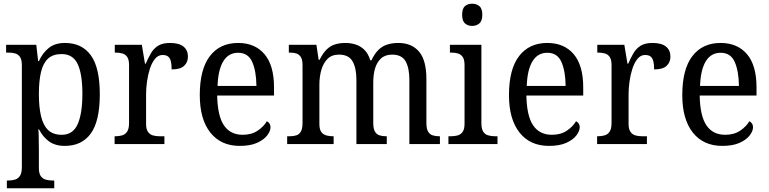

<svg xmlns="http://www.w3.org/2000/svg" viewBox="-20 -778 4152 1037"><path d="M17 239V197H24Q44 197 61 192Q78 187 88 171.5Q98 156 98 125V-426Q98 -456 88 -470.5Q78 -485 61.5 -489.5Q45 -494 25 -494H13V-536H176L186 -448H190Q210 -492 243.5 -519Q277 -546 331 -546Q422 -546 470.5 -479.5Q519 -413 519 -269Q519 -124 470.5 -57Q422 10 330 10Q278 10 244.5 -14.5Q211 -39 191 -79H187Q189 -62 189 -41.5Q189 -21 189.5 -1.5Q190 18 190 34V130Q190 159 200.5 173.5Q211 188 228 192.5Q245 197 265 197H273V239ZM314 -50Q374 -50 399.5 -107.5Q425 -165 425 -271Q425 -378 399.5 -432Q374 -486 313 -486Q266 -486 239.5 -461.5Q213 -437 201.5 -389Q190 -341 190 -270Q190 -200 201.5 -151Q213 -102 239.5 -76Q266 -50 314 -50Z M599 0V-42H602Q623 -42 640 -47Q657 -52 667 -67.5Q677 -83 677 -114V-426Q677 -456 667 -470.5Q657 -485 640 -489.5Q623 -494 603 -494H600V-536H746L763 -434H767Q780 -464 795 -490Q810 -516 834 -531Q858 -546 898 -546Q947 -546 971 -526.5Q995 -507 995 -472Q995 -442 974.5 -422.5Q954 -403 907 -403Q907 -431 902.5 -448Q898 -465 887.5 -473Q877 -481 858 -481Q834 -481 817 -460Q800 -439 789.5 -406.5Q779 -374 774 -337.5Q769 -301 769 -270V-109Q769 -80 779.5 -65.5Q790 -51 806.5 -46.5Q823 -42 843 -42H868V0Z M1275 10Q1173 10 1116 -62Q1059 -134 1059 -264Q1059 -404 1113.5 -475Q1168 -546 1266 -546Q1357 -546 1408.5 -485.5Q1460 -425 1460 -306V-262H1153Q1155 -152 1189.5 -101Q1224 -50 1291 -50Q1339 -50 1372 -72.5Q1405 -95 1421 -123Q1429 -120 1435 -111.5Q1441 -103 1441 -90Q1441 -70 1423 -46.5Q1405 -23 1368.5 -6.5Q1332 10 1275 10ZM1365 -314Q1364 -395 1342 -444Q1320 -493 1266 -493Q1214 -493 1186 -447Q1158 -401 1155 -314Z M1531 0V-42H1544Q1565 -42 1580.5 -47Q1596 -52 1605 -67.5Q1614 -83 1614 -114V-426Q1614 -456 1604.5 -470.5Q1595 -485 1579.5 -489.5Q1564 -494 1543 -494H1540V-536H1689L1701 -455H1706Q1724 -491 1744.5 -511Q1765 -531 1790.5 -538.5Q1816 -546 1846 -546Q1876 -546 1902.5 -537Q1929 -528 1949 -508Q1969 -488 1980 -452H1986Q2004 -490 2026 -510.5Q2048 -531 2075 -538.5Q2102 -546 2132 -546Q2203 -546 2243 -499.5Q2283 -453 2283 -350V-114Q2283 -83 2292 -67.5Q2301 -52 2317 -47Q2333 -42 2353 -42H2356V0H2191V-346Q2191 -411 2170.5 -447Q2150 -483 2098 -483Q2060 -483 2037.5 -462Q2015 -441 2005.5 -407.5Q1996 -374 1996 -334V-114Q1996 -83 2005 -67.5Q2014 -52 2030 -47Q2046 -42 2066 -42H2069V0H1905V-346Q1905 -411 1884 -447Q1863 -483 1811 -483Q1772 -483 1749 -460Q1726 -437 1715.5 -400Q1705 -363 1705 -320V-109Q1705 -79 1715.5 -65Q1726 -51 1743 -46.5Q1760 -42 1780 -42H1782V0Z M2402 0V-42H2414Q2435 -42 2451.5 -46.5Q2468 -51 2478.5 -65.5Q2489 -80 2489 -109V-426Q2489 -456 2479 -470.5Q2469 -485 2452.5 -489.5Q2436 -494 2416 -494H2410V-536H2580V-114Q2580 -83 2589.5 -67.5Q2599 -52 2616.5 -47Q2634 -42 2655 -42H2667V0ZM2530 -638Q2507 -638 2491.5 -651.5Q2476 -665 2476 -698Q2476 -732 2491.5 -745Q2507 -758 2530 -758Q2553 -758 2569 -745Q2585 -732 2585 -698Q2585 -665 2569 -651.5Q2553 -638 2530 -638Z M2945 10Q2843 10 2786 -62Q2729 -134 2729 -264Q2729 -404 2783.5 -475Q2838 -546 2936 -546Q3027 -546 3078.5 -485.5Q3130 -425 3130 -306V-262H2823Q2825 -152 2859.5 -101Q2894 -50 2961 -50Q3009 -50 3042 -72.5Q3075 -95 3091 -123Q3099 -120 3105 -111.5Q3111 -103 3111 -90Q3111 -70 3093 -46.5Q3075 -23 3038.5 -6.5Q3002 10 2945 10ZM3035 -314Q3034 -395 3012 -444Q2990 -493 2936 -493Q2884 -493 2856 -447Q2828 -401 2825 -314Z M3205 0V-42H3208Q3229 -42 3246 -47Q3263 -52 3273 -67.5Q3283 -83 3283 -114V-426Q3283 -456 3273 -470.5Q3263 -485 3246 -489.5Q3229 -494 3209 -494H3206V-536H3352L3369 -434H3373Q3386 -464 3401 -490Q3416 -516 3440 -531Q3464 -546 3504 -546Q3553 -546 3577 -526.5Q3601 -507 3601 -472Q3601 -442 3580.5 -422.5Q3560 -403 3513 -403Q3513 -431 3508.5 -448Q3504 -465 3493.5 -473Q3483 -481 3464 -481Q3440 -481 3423 -460Q3406 -439 3395.5 -406.5Q3385 -374 3380 -337.5Q3375 -301 3375 -270V-109Q3375 -80 3385.5 -65.5Q3396 -51 3412.5 -46.5Q3429 -42 3449 -42H3474V0Z M3881 10Q3779 10 3722 -62Q3665 -134 3665 -264Q3665 -404 3719.5 -475Q3774 -546 3872 -546Q3963 -546 4014.5 -485.5Q4066 -425 4066 -306V-262H3759Q3761 -152 3795.5 -101Q3830 -50 3897 -50Q3945 -50 3978 -72.5Q4011 -95 4027 -123Q4035 -120 4041 -111.5Q4047 -103 4047 -90Q4047 -70 4029 -46.5Q4011 -23 3974.5 -6.5Q3938 10 3881 10ZM3971 -314Q3970 -395 3948 -444Q3926 -493 3872 -493Q3820 -493 3792 -447Q3764 -401 3761 -314Z"/></svg>

Font: Noto Serif SemiCondensed
Style: Regular
Weight: 400
Width: 4
Designer: Monotype Design Team
Foundry: Monotype Imaging Inc.
Version: Version 2.013